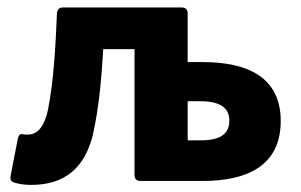

<svg xmlns="http://www.w3.org/2000/svg" viewBox="-20 -492 819 522"><path d="M531.2 -323.2H490.2V-456.1C490.2 -465.8 484.4 -471.7 474.6 -471.7H151.4C141.6 -471.7 135.7 -466.8 134.8 -456.1C130.9 -361.3 126 -273.4 110.4 -193.4C98.6 -138.7 76.2 -126 54.7 -126C50.8 -126 46.9 -126 43 -127C35.2 -128.9 30.3 -125 28.3 -114.3L8.8 -13.7C6.8 -3.9 10.7 2.9 20.5 4.9C34.2 8.8 47.9 10.7 65.4 10.7C158.2 10.7 210.9 -38.1 232.4 -125C250 -204.1 255.9 -280.3 260.7 -358.4H345.7V-15.6C345.7 -5.9 351.6 0 361.3 0H531.2C651.4 0 743.2 -41 743.2 -163.1C743.2 -283.2 651.4 -323.2 531.2 -323.2ZM524.4 -110.4H490.2V-216.8H524.4C578.1 -216.8 603.5 -199.2 603.5 -164.1C603.5 -127 578.1 -110.4 524.4 -110.4Z"/></svg>

Font: Ed Sans Neue
Style: Bold
Weight: 700
Designer: Stephen Hutchings
Version: Version 1.004;PS 001.004;hotconv 1.0.88;makeotf.lib2.5.64775